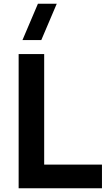

<svg xmlns="http://www.w3.org/2000/svg" viewBox="-20 -1010 582 1030"><path d="M201.5 -795H100.5L183.5 -990H284.5ZM80 0V-720H217V-127H527V0Z"/></svg>

Font: Vela Sans ExtBd
Style: Regular
Weight: 800
Designer: Principal design: Mikhail Sharanda - project Manrope.
Design modification: Ravid Balaliev
Foundry: Mikhail Sharanda
Version: Version 1.001